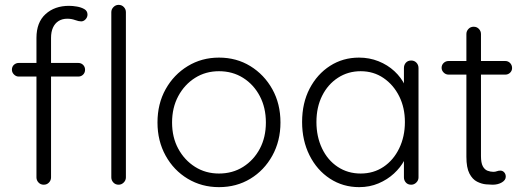

<svg xmlns="http://www.w3.org/2000/svg" viewBox="-20 -760 2159 790"><path d="M264 -736Q279 -736 296.5 -733Q314 -730 327 -722.5Q340 -715 340 -700Q340 -689 332 -680.5Q324 -672 314 -672Q304 -672 289 -677.5Q274 -683 257 -683Q236 -683 221 -673.5Q206 -664 198 -646.5Q190 -629 190 -604V-30Q190 -18 181.5 -9Q173 0 160 0Q147 0 138.5 -9Q130 -18 130 -30V-604Q130 -668 167.5 -702Q205 -736 264 -736ZM302 -501Q314 -501 322 -493Q330 -485 330 -473Q330 -461 322 -453Q314 -445 302 -445H57Q46 -445 37.5 -453.5Q29 -462 29 -473Q29 -486 37.5 -493.5Q46 -501 57 -501ZM498 -30Q498 -18 489 -9Q480 0 468 0Q455 0 446.5 -9Q438 -18 438 -30V-710Q438 -722 447 -731Q456 -740 468 -740Q481 -740 489.5 -731Q498 -722 498 -710Z M1134 -256Q1134 -180 1100.5 -119.5Q1067 -59 1010 -24.5Q953 10 881 10Q810 10 752.5 -24.5Q695 -59 661.5 -119.5Q628 -180 628 -256Q628 -333 661.5 -393Q695 -453 752.5 -488Q810 -523 881 -523Q953 -523 1010 -488Q1067 -453 1100.5 -393Q1134 -333 1134 -256ZM1074 -256Q1074 -317 1049 -364.5Q1024 -412 980.5 -439.5Q937 -467 881 -467Q826 -467 782.5 -439.5Q739 -412 713.5 -364.5Q688 -317 688 -256Q688 -195 713.5 -148Q739 -101 782.5 -73.5Q826 -46 881 -46Q937 -46 980.5 -73.5Q1024 -101 1049 -148Q1074 -195 1074 -256Z M1672 -511Q1685 -511 1693.5 -502Q1702 -493 1702 -480V-30Q1702 -18 1693 -9Q1684 0 1672 0Q1658 0 1650 -9Q1642 -18 1642 -30V-149L1659 -157Q1659 -129 1643.5 -100Q1628 -71 1601 -46Q1574 -21 1537.5 -5.5Q1501 10 1458 10Q1391 10 1337.5 -25Q1284 -60 1253.5 -121Q1223 -182 1223 -258Q1223 -336 1254 -395.5Q1285 -455 1338 -489Q1391 -523 1457 -523Q1500 -523 1537.5 -508Q1575 -493 1603 -467Q1631 -441 1647 -407.5Q1663 -374 1663 -338L1642 -353V-480Q1642 -493 1650 -502Q1658 -511 1672 -511ZM1464 -46Q1517 -46 1558 -73.5Q1599 -101 1622.5 -149.5Q1646 -198 1646 -258Q1646 -317 1622.5 -364Q1599 -411 1558 -439Q1517 -467 1464 -467Q1412 -467 1370.5 -440Q1329 -413 1305.5 -366Q1282 -319 1282 -258Q1282 -198 1305 -149.5Q1328 -101 1369.5 -73.5Q1411 -46 1464 -46Z M1826 -509H2059Q2071 -509 2079 -500.5Q2087 -492 2087 -480Q2087 -469 2079 -461Q2071 -453 2059 -453H1826Q1814 -453 1805.5 -461.5Q1797 -470 1797 -481Q1797 -493 1805.5 -501Q1814 -509 1826 -509ZM1929 -650Q1942 -650 1950.5 -641Q1959 -632 1959 -620V-118Q1959 -90 1966.5 -76Q1974 -62 1986 -57.5Q1998 -53 2010 -53Q2018 -53 2024.5 -55.5Q2031 -58 2039 -58Q2048 -58 2054.5 -51Q2061 -44 2061 -33Q2061 -19 2045 -9.5Q2029 0 2007 0Q1998 0 1980 -1.5Q1962 -3 1943 -12.5Q1924 -22 1911.5 -46Q1899 -70 1899 -115V-620Q1899 -632 1907.5 -641Q1916 -650 1929 -650Z"/></svg>

Font: Quicksand Light
Style: Regular
Weight: 400
Version: Version 3.004